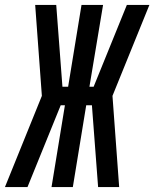

<svg xmlns="http://www.w3.org/2000/svg" viewBox="-57 -755 623 775"><path d="M-37 0 112 -368 85 -735H170L195 -405H218L272 -735H359L304 -405H321L455 -735H546L397 -368L424 0H339L314 -330H291L237 0H151L205 -330H188L54 0Z"/></svg>

Font: Iosevka SS04 Medium
Style: Italic
Weight: 500
Italic angle: -9°
Monospace: yes
Designer: Belleve Invis
Foundry: Belleve Invis
Version: Version 19.0.0; ttfautohint (v1.8.4)